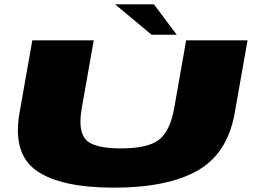

<svg xmlns="http://www.w3.org/2000/svg" viewBox="-20 -861 1176 885"><path d="M505 4Q259 4 148 -74.5Q37 -153 70 -341L129 -675H412L357 -363Q338.5 -259 375 -218Q411.5 -177 537 -177Q663 -177 713.8 -217.5Q764.5 -258 783 -363L838 -675H1121L1062 -341Q1029 -153 890 -74.5Q751 4 505 4ZM678.5 -701 510.5 -841H689.5L794.5 -701Z"/></svg>

Font: Anybody UltraExpanded Black
Style: Italic
Weight: 900
Width: 9
Italic angle: -10°
Designer: Tyler Finck
Foundry: Etcetera Type Company
Version: Version 1.010; ttfautohint (v1.8.3) -l 8 -r 50 -G 200 -x 14 